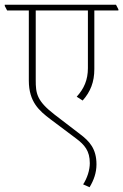

<svg xmlns="http://www.w3.org/2000/svg" viewBox="-40 -642 517 806"><path d="M336 144C354 114 365 83 365 48C365 -17 336 -49 296 -79L189 -161C114 -219 110 -250 110 -306V-598H329V-356C329 -307 313 -270 282 -236L307 -220C340 -257 356 -298 356 -352V-598H457V-603L447 -622H-20V-617L-10 -598H81V-304C81 -214 125 -177 171 -142L279 -61C315 -34 337 -9 337 43C337 72 326 106 309 132Z"/></svg>

Font: Noto Serif Devanagari Condensed Thin
Style: Regular
Weight: 100
Width: 3
Designer: Universal Thirst, Indian Type Foundry and the Monotype Design Team
Foundry: Monotype Imaging Inc.
Version: Version 2.004